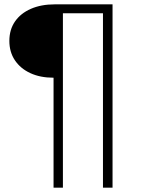

<svg xmlns="http://www.w3.org/2000/svg" viewBox="-20 -762 659 882"><path d="M226 100V-405Q165 -405 119.5 -426Q74 -447 48.5 -485Q23 -523 23 -574Q23 -626 49 -663.5Q75 -701 122 -721.5Q169 -742 231 -742H497V100H453V-701H269V100Z"/></svg>

Font: Montserrat Z Light
Style: Regular
Weight: 300
Designer: Julieta Ulanovsky
Foundry: Julieta Ulanovsky
Version: Version 8.000